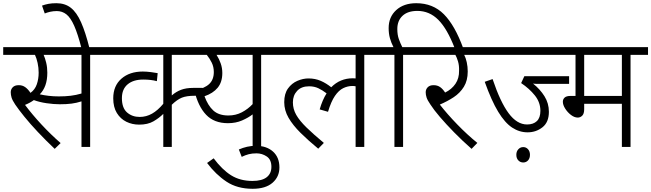

<svg xmlns="http://www.w3.org/2000/svg" viewBox="-20 -916 4060 1197"><path d="M542 -574V0H488V-284Q457 -274 426 -270Q395 -266 353 -266Q315 -266 270.5 -272.5Q226 -279 191 -292Q168 -275 136 -262Q180 -203 238 -140.5Q296 -78 358 -24L321 12Q265 -41 216.5 -92.5Q168 -144 132 -188.5Q96 -233 75 -264Q57 -291 52 -308Q47 -325 47 -341Q47 -359 59.5 -372Q72 -385 97 -385Q120 -385 137.5 -372.5Q155 -360 170 -337Q198 -357 209.5 -390.5Q221 -424 221 -463Q221 -494 214.5 -523.5Q208 -553 198 -574H0V-622H651V-574ZM347 -315Q387 -315 420.5 -319Q454 -323 488 -333V-574H252Q261 -554 268 -525Q275 -496 275 -463Q275 -418 263 -384.5Q251 -351 228 -328Q254 -322 284 -318.5Q314 -315 347 -315Z M488 -615Q465 -705 442.5 -755.5Q420 -806 394 -826.5Q368 -847 334 -847Q312 -847 292.5 -842.5Q273 -838 259 -832L242 -881Q261 -888 282 -892Q303 -896 332 -896Q385 -896 421.5 -867.5Q458 -839 485.5 -777Q513 -715 538 -615Z M1222 -574H1051V-321Q1077 -344 1108.5 -356Q1140 -368 1184 -368H1243V-319H1194Q1143 -319 1113.5 -307Q1084 -295 1051 -263V0H998V-206Q972 -180 936.5 -159.5Q901 -139 848 -139Q804 -139 767.5 -157Q731 -175 708.5 -211.5Q686 -248 686 -303Q686 -381 737 -425.5Q788 -470 870 -470Q894 -470 920.5 -466.5Q947 -463 963 -460L958 -410Q922 -420 873 -420Q811 -420 775.5 -390Q740 -360 740 -304Q740 -243 772 -215Q804 -187 851 -187Q892 -187 928 -207.5Q964 -228 998 -269V-574H636V-622H1222Z M1718 -622V-574H1608V0H1555V-203Q1528 -182 1489 -165Q1450 -148 1401 -148Q1315 -148 1265 -200.5Q1215 -253 1192 -351Q1255 -365 1284 -392Q1313 -419 1313 -467Q1313 -499 1300 -525.5Q1287 -552 1269 -574H1150V-622ZM1255 -316Q1276 -258 1310 -227Q1344 -196 1404 -196Q1450 -196 1488 -216Q1526 -236 1555 -267V-574H1330Q1346 -549 1356 -520.5Q1366 -492 1366 -461Q1366 -404 1337 -369Q1308 -334 1255 -316Z M1469 16Q1494 5 1520.5 -1Q1547 -7 1576 -7Q1642 -7 1682 29Q1722 65 1722 128Q1722 186 1679 223.5Q1636 261 1555 261Q1459 261 1392 216.5Q1325 172 1271 100L1312 71Q1365 142 1421 177Q1477 212 1554 212Q1613 212 1642.5 189Q1672 166 1672 124Q1672 79 1643 59.5Q1614 40 1579 40Q1552 40 1530.5 45.5Q1509 51 1487 62Z M1703 -574V-622H2360V-574H2251V0H2197V-378Q2188 -380 2177 -380Q2148 -380 2120 -366.5Q2092 -353 2068 -318Q2044 -283 2025 -219L1973 -234Q1990 -293 2016 -334Q1990 -354 1964.5 -366Q1939 -378 1907 -378Q1859 -378 1832.5 -349.5Q1806 -321 1806 -278Q1806 -236 1827 -199.5Q1848 -163 1890.5 -121.5Q1933 -80 1999 -25L1964 11Q1901 -41 1853.5 -88Q1806 -135 1779 -181.5Q1752 -228 1752 -279Q1752 -332 1775.5 -364.5Q1799 -397 1834 -412Q1869 -427 1903 -427Q1945 -427 1979.5 -412Q2014 -397 2045 -372Q2100 -428 2180 -428Q2188 -428 2197 -427V-574Z M2439 -574H2345V-622H2433Q2419 -649 2411 -677.5Q2403 -706 2403 -741Q2403 -810 2450 -853Q2497 -896 2575 -896Q2679 -896 2747.5 -827Q2816 -758 2868 -615H2815Q2768 -737 2712.5 -792.5Q2657 -848 2582 -848Q2522 -848 2489.5 -817.5Q2457 -787 2457 -735Q2457 -699 2466.5 -672.5Q2476 -646 2488 -622H2602V-574H2493V0H2439Z M2956 -25 2920 12Q2862 -39 2811.5 -90.5Q2761 -142 2722.5 -187Q2684 -232 2663 -265Q2645 -291 2639.5 -308Q2634 -325 2634 -341Q2634 -359 2646.5 -372Q2659 -385 2683 -385Q2707 -385 2724 -373Q2741 -361 2755 -339Q2796 -359 2819.5 -393.5Q2843 -428 2842 -476Q2843 -508 2835.5 -533Q2828 -558 2819 -574H2587V-622H2990V-574H2874Q2884 -555 2890 -527.5Q2896 -500 2896 -470Q2896 -414 2872 -375Q2848 -336 2808.5 -310Q2769 -284 2722 -264Q2768 -205 2830.5 -140.5Q2893 -76 2956 -25Z M2975 -622H3543V-574H2975ZM3528 -393H3365Q3347 -393 3331 -393Q3315 -393 3303 -395Q3347 -360 3374.5 -316Q3402 -272 3402 -219Q3402 -154 3362 -122.5Q3322 -91 3269 -91Q3218 -91 3173 -120.5Q3128 -150 3086 -219Q3044 -288 3002 -406L3051 -423Q3099 -280 3151 -210Q3203 -140 3266 -140Q3305 -140 3327 -161Q3349 -182 3349 -225Q3349 -278 3314.5 -321Q3280 -364 3229 -398L3249 -441H3528ZM3199 49Q3199 28 3211.5 14.5Q3224 1 3242 1Q3260 1 3272 14.5Q3284 28 3284 49Q3284 71 3272 84Q3260 97 3242 97Q3224 97 3211.5 84Q3199 71 3199 49Z M3911 -574V0H3857V-269H3622V-235Q3622 -207 3610 -195Q3598 -183 3582 -183Q3561 -183 3539.5 -199.5Q3518 -216 3503.5 -239Q3489 -262 3489 -282Q3489 -297 3500 -307.5Q3511 -318 3538 -318H3568V-574H3441V-622H4020V-574ZM3857 -574H3622V-318H3857Z"/></svg>

Font: Noto Sans Light
Style: Regular
Weight: 300
Designer: Monotype Design Team
Foundry: Monotype Imaging Inc.
Version: Version 2.007